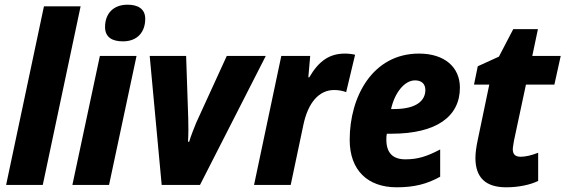

<svg xmlns="http://www.w3.org/2000/svg" viewBox="-20 -787 2406 817"><path d="M6 0H162L323 -760H167Z M503 -611C565 -611 598 -651 598 -707C598 -750 566 -767 523 -767C460 -767 427 -727 427 -672C427 -628 458 -611 503 -611ZM288 0H444L561 -549H405Z M668 0H831L1111 -549H945L815 -265C806 -243 792 -208 785 -184H780C782 -214 782 -255 781 -283L772 -549H617Z M1061 0H1217L1271 -256C1291 -351 1338 -404 1402 -404C1422 -404 1440 -400 1453 -395L1491 -554C1479 -557 1463 -559 1448 -559C1382 -559 1337 -528 1296 -458H1292L1300 -549H1177Z M1668 10C1743 10 1797 -4 1853 -35V-151C1796 -121 1757 -109 1705 -109C1652 -109 1624 -136 1624 -193C1624 -201 1624 -209 1626 -218H1646C1837 -218 1937 -291 1937 -414C1937 -501 1872 -559 1763 -559C1565 -559 1468 -375 1468 -192C1468 -62 1545 10 1668 10ZM1657 -323H1644C1660 -394 1702 -445 1746 -445C1774 -445 1790 -430 1790 -404C1790 -361 1755 -323 1657 -323Z M2134 10C2185 10 2235 0 2270 -17V-137C2242 -126 2216 -120 2196 -120C2174 -120 2162 -129 2162 -152C2162 -160 2165 -174 2167 -188L2218 -427H2339L2366 -549H2245L2269 -663H2164L2103 -546L2013 -505L1997 -427H2062L2013 -192C2007 -164 2003 -137 2003 -115C2003 -30 2048 10 2134 10Z"/></svg>

Font: Noto Sans SemiCondensed ExtraBold
Style: Italic
Weight: 800
Width: 4
Italic angle: -12°
Designer: Monotype Design Team
Foundry: Monotype Imaging Inc.
Version: Version 2.013